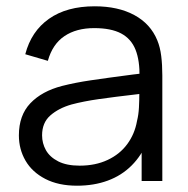

<svg xmlns="http://www.w3.org/2000/svg" viewBox="-20 -575 596 610"><path d="M224.7 15Q165.7 15 123.9 -6.6Q82.2 -28.2 61.1 -64.5Q40 -100.8 40 -145Q40 -208.7 76.5 -247Q113 -285.3 177.3 -302Q219.7 -312.7 268.7 -319.9Q317.7 -327.2 402 -338.2Q415.3 -339.8 427.4 -341.2Q439.5 -342.7 449.7 -344.3L423.3 -328.7Q424.3 -382.8 410.5 -417.3Q396.7 -451.8 364.7 -468.8Q332.7 -485.7 279.3 -485.7Q222.5 -485.7 184.7 -460.2Q146.8 -434.7 132 -381.7L60.3 -402.7Q79.3 -475.7 135.7 -515.3Q192 -555 280.7 -555Q355.2 -555 406.8 -527.1Q458.3 -499.2 479.7 -447Q488.8 -425 492.2 -397.1Q495.7 -369.2 495.7 -335.3V0H430V-135.7L449 -127.3Q430.3 -81.3 398.3 -49.3Q366.3 -17.3 322.4 -1.2Q278.5 15 224.7 15ZM233 -48.7Q283.2 -48.7 321.8 -66.8Q360.5 -84.8 384.2 -117Q408 -149.2 415.3 -190.7Q420.2 -210.3 421.4 -232.8Q422.7 -255.2 422.7 -285.5V-294.7L450.7 -280L417 -275.7Q344.3 -267.3 295 -260.3Q245.7 -253.3 207 -243Q166.2 -231.3 139.9 -208.2Q113.7 -185.2 113.7 -145Q113.7 -119.8 125.9 -97.9Q138.2 -76 165 -62.3Q191.8 -48.7 233 -48.7Z"/></svg>

Font: Hauora
Style: Regular
Weight: 400
Designer: Wayne Shih
Foundry: WCYS
Version: Version 1.001